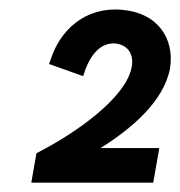

<svg xmlns="http://www.w3.org/2000/svg" viewBox="-20 -724 386 411"><path d="M58 -396 47 -333H308L321 -407H195C261 -448 331 -507 344 -578C354 -642 317 -697 241 -703C160 -710 108 -657 89 -598L85 -587L158 -561L163 -576C175 -607 195 -633 227 -631C253 -628 267 -609 262 -581C250 -513 137 -436 58 -396Z"/></svg>

Font: Fixel Display 20240404 Medium
Style: Italic
Weight: 500
Italic angle: -10°
Designer: AlfaBravo + MacPaw
Foundry: Kyrylo Tkachov, Marchela Mozhyna, Serhii Makarenko, Maria Weinstein, Zakhar Kryvoshyya
Version: Version 1.211;Glyphs 3.2 (3225)